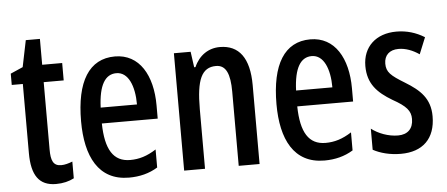

<svg xmlns="http://www.w3.org/2000/svg" viewBox="-47 -765 2048 880"><g transform="rotate(-5 977.0 -324.5)"><path d="M209 -74C172 -74 162 -100 162 -150V-460H254V-540H162V-659H97L72 -537L15 -512V-460H66V-142C66 -40 100 10 178 10C211 10 238 3 261 -9V-86C243 -79 226 -74 209 -74Z M497 -549C378 -549 317 -449 317 -266C317 -105 373 10 514 10C563 10 607 -1 646 -25V-108C604 -81 567 -70 526 -70C449 -70 413 -128 411 -248H668V-309C668 -447 610 -549 497 -549ZM497 -472C552 -472 579 -406 579 -321H412C416 -425 446 -472 497 -472Z M980 -550C928 -550 884 -521 861 -468H855L845 -540H768V0H864V-274C864 -410 889 -465 955 -465C1001 -465 1019 -423 1019 -341V0H1115V-363C1115 -488 1068 -550 980 -550Z M1396 -549C1277 -549 1216 -449 1216 -266C1216 -105 1272 10 1413 10C1462 10 1506 -1 1545 -25V-108C1503 -81 1466 -70 1425 -70C1348 -70 1312 -128 1310 -248H1567V-309C1567 -447 1509 -549 1396 -549ZM1396 -472C1451 -472 1478 -406 1478 -321H1311C1315 -425 1345 -472 1396 -472Z M1924 -149C1924 -231 1879 -272 1812 -313C1748 -352 1729 -369 1729 -408C1729 -446 1753 -470 1795 -470C1828 -470 1861 -457 1890 -437L1921 -513C1882 -537 1840 -550 1792 -550C1698 -550 1637 -493 1637 -405C1637 -323 1680 -280 1747 -240C1810 -205 1829 -182 1829 -145C1829 -100 1803 -75 1759 -75C1714 -75 1668 -93 1637 -117V-20C1670 -2 1714 10 1765 10C1865 10 1924 -46 1924 -149Z"/></g></svg>

Font: Noto Sans Arabic UI XCn Md
Style: Regular
Weight: 500
Width: 2
Designer: Monotype Design Team, Nadine Chahine and Nizar Qandah
Foundry: Monotype Imaging Inc.
Version: Version 2.010